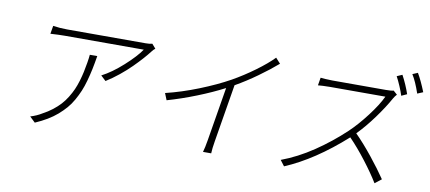

<svg xmlns="http://www.w3.org/2000/svg" viewBox="-73 -1072 3070 1372"><g transform="rotate(10 1462.0 -385.5)"><path d="M531.2 -521H585.2Q576.3 -466.3 567.5 -424Q558.6 -381.7 546.3 -337.4Q534.1 -293 519.4 -258.2Q504.6 -223.4 484.9 -188.4Q465.2 -153.4 440.5 -125Q415.8 -96.6 384.6 -69.4Q353.3 -42.3 314.3 -19Q275.2 4.3 228 24.9L188.2 -13.1Q234.7 -27 271.3 -50.1Q308.9 -70 340.4 -94.5Q371.8 -119 395.1 -144.5Q418.3 -170.1 437.5 -201.3Q456.7 -232.6 469.6 -261.7Q482.6 -290.8 493.3 -326.7Q503.9 -362.6 510.5 -393.3Q517 -424 523.4 -462Q529.8 -500.7 531.2 -521ZM957.7 -676.1 984.7 -644.9Q971.2 -634.9 960.6 -620Q941.4 -594.8 914.4 -564.5Q887.4 -534.1 850.3 -497Q813.2 -459.9 766.7 -422.2Q720.2 -384.6 674 -355.8L637.4 -389.9Q709.9 -427.2 788.7 -498.4Q867.5 -569.6 904.5 -623.9H332.4Q290.8 -623.9 227.6 -620L237.6 -679Q286.6 -671.2 340.2 -671.2H909.1Q938.9 -671.2 957.7 -676.1Z M1846.2 -731.9 1880.7 -693.9Q1822.8 -643.5 1744.1 -587Q1665.5 -530.5 1587.4 -486.2L1517.8 -66.1Q1508.9 -13.8 1507.5 22H1448.2Q1458.1 -11.7 1467 -66.1L1531.6 -456Q1445.7 -411.2 1338.6 -368.6Q1231.5 -326 1127.8 -296.2L1108 -345.2Q1223.7 -373.2 1345.5 -421.7Q1467.3 -470.2 1560.4 -522Q1641.3 -567.5 1720 -625.2Q1798.7 -682.9 1846.2 -731.9Z M2813.2 -637.1 2773.4 -619Q2764.9 -647 2748.8 -684.8Q2732.6 -722.7 2717.3 -751.1L2756 -768.1Q2790.5 -704.2 2813.2 -637.1ZM2713.8 -646 2741.8 -621.1Q2737.6 -617.5 2729.8 -606.9Q2721.9 -596.2 2718.8 -589.8Q2681.1 -521.3 2622 -440.3Q2562.9 -359.4 2503.6 -299Q2566.1 -236.2 2631.6 -154.3Q2697.1 -72.4 2741.1 -7.1L2693.9 29.8Q2653.4 -36.6 2590.7 -118.3Q2528.1 -199.9 2466.6 -263.1Q2246.4 -65.7 2036.2 23.1L2005 -18.1Q2121.4 -61.4 2234.7 -137.6Q2348 -213.8 2447.8 -307.9Q2507.8 -364.7 2570.7 -447.3Q2633.5 -529.8 2663 -593H2262.1Q2241.5 -593 2210.2 -591.6Q2179 -590.2 2174.4 -589.1L2183.9 -646Q2189.3 -644.9 2219.8 -642.9Q2250.4 -641 2269.9 -641H2658Q2697.4 -641 2713.8 -646ZM2824.9 -785.2 2862.6 -801.1Q2892.4 -750.7 2924 -671.2L2883.2 -654.1Q2854.4 -738.6 2824.9 -785.2Z"/></g></svg>

Font: Karasuma Gothic
Style: Light Italic
Weight: 300
Italic angle: 9.39998°
Designer: Rasmus Andersson / Ryoko Nishizuka
Foundry: rsms
Version: Version 1.00